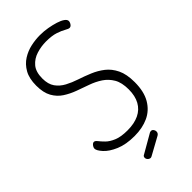

<svg xmlns="http://www.w3.org/2000/svg" viewBox="-268 -803 1024 1024"><g transform="rotate(-45 243.5 -291.5)"><path d="M238 6Q174 6 129.5 -13Q85 -32 62 -57.5Q39 -83 39 -98Q39 -104 43 -111Q47 -118 52 -122Q57 -126 62 -126Q71 -126 80.5 -113.5Q90 -101 107 -84Q124 -67 154 -54.5Q184 -42 233 -42Q284 -42 319.5 -59Q355 -76 373.5 -109.5Q392 -143 392 -192Q392 -244 373.5 -275.5Q355 -307 325.5 -326.5Q296 -346 260.5 -358.5Q225 -371 189.5 -384Q154 -397 124 -416.5Q94 -436 75.5 -469Q57 -502 57 -555Q57 -609 76.5 -643.5Q96 -678 127 -697.5Q158 -717 193 -724.5Q228 -732 261 -732Q291 -732 319.5 -727Q348 -722 372 -714.5Q396 -707 410 -697Q424 -687 424 -676Q424 -670 421 -663.5Q418 -657 413 -652Q408 -647 401 -647Q393 -647 377 -656.5Q361 -666 333 -675.5Q305 -685 260 -685Q224 -685 188.5 -674Q153 -663 130 -636Q107 -609 107 -559Q107 -516 125.5 -490Q144 -464 174 -448Q204 -432 239 -420.5Q274 -409 310 -394Q346 -379 375.5 -356Q405 -333 423.5 -295Q442 -257 442 -197Q442 -126 415.5 -81Q389 -36 343.5 -15Q298 6 238 6ZM217 149Q208 149 201 142Q194 135 194 126Q194 115 204 111L310 50Q315 48 318 48Q327 48 332.5 55Q338 62 338 71Q338 84 326 91L226 146Q224 147 221.5 148Q219 149 217 149Z"/></g></svg>

Font: Dosis ExtraLight Light
Style: Regular
Weight: 300
Version: Version 3.001; ttfautohint (v1.8.2)